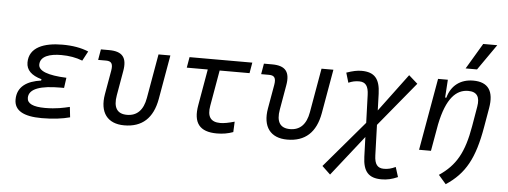

<svg xmlns="http://www.w3.org/2000/svg" viewBox="-60 -968 3636 1375"><g transform="rotate(5 1758.0 -280.5)"><path d="M258.3 9.8C338.4 9.8 406.7 1 460.4 -13.7L452.1 -87.9C408.2 -77.6 356 -64.9 275.4 -64.9C189 -64.9 146.5 -85.4 146.5 -126.5C146.5 -194.3 236.3 -219.7 373 -219.7H398.9L409.2 -293.5C274.9 -298.8 207.5 -325.2 207.5 -370.6C207.5 -432.1 278.8 -452.6 358.4 -452.6C415.5 -452.6 465.8 -443.8 511.7 -425.8L548.3 -494.6C496.1 -516.6 433.6 -527.3 360.8 -527.3C230 -527.3 122.1 -488.3 122.1 -378.4C122.1 -324.7 158.7 -288.1 232.4 -267.6L230.5 -257.8C130.9 -244.1 60.1 -200.2 60.1 -106.4C60.1 -28.3 126 9.8 258.3 9.8Z M851.1 9.8C979.5 9.8 1056.6 -60.5 1081.5 -200.2L1137.2 -517.6H1051.8L996.1 -200.2C981 -111.8 936 -66.9 864.3 -66.9C793 -66.9 764.2 -111.8 779.8 -200.2L810.5 -376C828.1 -474.1 793.5 -517.6 696.3 -517.6H637.7L624.5 -440.9H682.1C720.7 -440.9 732.9 -421.4 724.6 -372.6L694.3 -200.2C671.4 -68.4 729.5 9.8 851.1 9.8Z M1517.1 9.8C1559.1 9.8 1596.7 3.4 1633.8 -10.3L1637.2 -85.4C1594.2 -73.2 1561 -66.9 1535.2 -66.9C1465.8 -66.9 1439 -105 1453.1 -184.1L1498 -440.9H1712.9L1726.1 -517.6H1274.9L1261.7 -440.9H1412.6L1367.2 -181.2C1344.2 -51.8 1392.6 9.8 1517.1 9.8Z M2022.9 9.8C2151.4 9.8 2228.5 -60.5 2253.4 -200.2L2309.1 -517.6H2223.6L2168 -200.2C2152.8 -111.8 2107.9 -66.9 2036.1 -66.9C1964.8 -66.9 1936 -111.8 1951.7 -200.2L1982.4 -376C2000 -474.1 1965.3 -517.6 1868.2 -517.6H1809.6L1796.4 -440.9H1854C1892.6 -440.9 1904.8 -421.4 1896.5 -372.6L1866.2 -200.2C1843.3 -68.4 1901.4 9.8 2022.9 9.8Z M2350.6 232.4 2579.1 -57.6 2584 83.5C2587.4 189.9 2627.4 234.4 2720.2 234.4C2760.3 234.4 2794.9 226.6 2836.9 208L2814.5 137.2C2783.7 151.9 2759.3 157.7 2731 157.7C2684.6 157.7 2663.6 130.9 2661.6 67.4L2654.3 -151.4L2916.5 -469.7L2853 -525.9L2650.9 -254.9L2647 -375C2643.6 -482.4 2603.5 -527.3 2511.2 -527.3C2479.5 -527.3 2447.8 -520.5 2402.8 -504.9L2423.8 -434.1C2450.2 -445.8 2473.1 -450.7 2500.5 -450.7C2546.4 -450.7 2567.4 -423.3 2569.3 -358.9L2576.2 -159.2L2291 175.8Z M2970.2 0H3055.7L3089.8 -192.9C3128.9 -384.8 3199.2 -450.7 3284.7 -450.7C3347.2 -450.7 3370.6 -414.6 3358.4 -344.2L3334 -201.2C3301.3 -10.7 3246.6 86.4 3127.4 166.5L3181.6 229C3317.9 139.2 3380.9 24.4 3419.9 -202.1L3443.8 -340.3C3465.3 -463.4 3422.4 -527.3 3314 -527.3C3222.2 -527.3 3155.8 -477.1 3132.3 -388.7H3123.5L3131.8 -517.6H3061.5ZM3251.5 -609.4H3333.5L3462.9 -794.9H3361.8Z"/></g></svg>

Font: Cascadia Mono SemiLight
Style: Italic
Weight: 350
Italic angle: -10°
Monospace: yes
Designer: Aaron Bell
Foundry: Saja Typeworks
Version: Version 2404.023